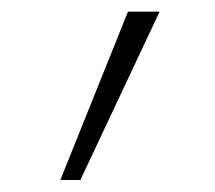

<svg xmlns="http://www.w3.org/2000/svg" viewBox="-20 -147 361 323"><path d="M81.5 155.8 195.3 -127.4H248.5L115.2 155.8Z"/></svg>

Font: HK Grotesk Light Legacy
Style: Regular
Weight: 300
Designer: Alfredo Marco Pradil
Foundry: Hanken Design Co.
Version: Version 2.022;PS 002.022;hotconv 1.0.88;makeotf.lib2.5.64775